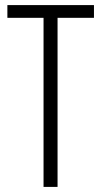

<svg xmlns="http://www.w3.org/2000/svg" viewBox="-20 -827 399 754"><path d="M206 -93V-757H349V-807H9V-757H151V-93Z"/></svg>

Font: Noto Sans Kannada UI ExtraCondensed Light
Style: Regular
Weight: 300
Width: 2
Designer: Jelle Bosma - Monotype Design Team
Foundry: Monotype Imaging Inc.
Version: Version 2.005